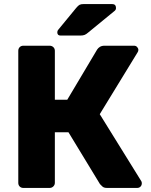

<svg xmlns="http://www.w3.org/2000/svg" viewBox="-20 -925 741 945"><path d="M95 0Q84 0 77 -7Q70 -14 70 -25V-675Q70 -686 77 -693Q84 -700 95 -700H224Q235 -700 242.5 -693Q250 -686 250 -675V-434H311L458 -681Q463 -689 472 -694.5Q481 -700 495 -700H640Q649 -700 655 -693.5Q661 -687 661 -679Q661 -673 657 -667L471 -363L675 -34Q678 -30 678 -23Q678 -13 671.5 -6.5Q665 0 655 0H507Q491 0 483.5 -7.5Q476 -15 472 -19L317 -274H250V-25Q250 -15 242.5 -7.5Q235 0 224 0ZM278 -750Q262 -750 262 -766Q262 -774 267 -779L355 -886Q365 -898 372 -901.5Q379 -905 392 -905H532Q551 -905 551 -885Q551 -878 546 -873L413 -764Q405 -757 397 -753.5Q389 -750 375 -750Z"/></svg>

Font: DVN-Rubik
Style: Bold
Weight: 700
Designer: Hubert and Fischer
Foundry: Hubert & Fischer
Version: Version 2.102